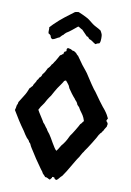

<svg xmlns="http://www.w3.org/2000/svg" viewBox="-103 -1018 744 1092"><g transform="rotate(10 269.0 -471.5)"><path d="M0 -343.8C22.5 -305.7 43.9 -271.5 70.3 -235.4C78.1 -222.7 85.9 -210 94.7 -199.2C101.6 -191.4 108.4 -188.5 111.3 -177.7C118.2 -174.8 122.1 -164.1 125 -157.2C128.9 -149.4 134.8 -141.6 139.6 -133.8C157.2 -105.5 174.8 -78.1 194.3 -51.8C198.2 -46.9 201.2 -41 206.1 -35.2C210 -30.3 214.8 -25.4 217.8 -17.6C222.7 -10.7 230.5 -5.9 235.4 2C248 1 252.9 8.8 263.7 11.7C268.6 8.8 269.5 2.9 274.4 0C274.4 -2.9 270.5 -8.8 287.1 -4.9C289.1 2.9 293.9 6.8 302.7 6.8C313.5 -1 319.3 -13.7 330.1 -21.5C336.9 -32.2 342.8 -40 349.6 -50.8C356.4 -61.5 361.3 -71.3 368.2 -82C379.9 -100.6 393.6 -127 406.2 -143.6C407.2 -145.5 419.9 -168 420.9 -169.9C424.8 -174.8 427.7 -177.7 430.7 -184.6C441.4 -197.3 491.2 -277.3 494.1 -287.1C499 -291 499 -297.9 505.9 -300.8C508.8 -305.7 511.7 -311.5 516.6 -316.4C519.5 -325.2 526.4 -333 531.2 -341.8C530.3 -345.7 533.2 -350.6 533.2 -355.5C533.2 -362.3 527.3 -368.2 522.5 -373C523.4 -377.9 526.4 -382.8 529.3 -387.7C522.5 -402.3 517.6 -412.1 502.9 -431.6C491.2 -443.4 440.4 -512.7 432.6 -525.4C425.8 -530.3 382.8 -594.7 376 -606.4C364.3 -627 347.7 -643.6 333 -663.1C322.3 -677.7 310.5 -695.3 299.8 -710C293 -712.9 291 -718.8 286.1 -723.6C279.3 -726.6 276.4 -733.4 263.7 -733.4C252 -741.2 251 -740.2 236.3 -743.2C233.4 -740.2 227.5 -741.2 230.5 -725.6C230.5 -722.7 223.6 -720.7 220.7 -719.7C217.8 -714.8 215.8 -710 215.8 -704.1C208 -705.1 208 -695.3 199.2 -695.3C192.4 -683.6 188.5 -673.8 177.7 -657.2C170.9 -650.4 168.9 -639.6 161.1 -634.8C156.2 -624 150.4 -616.2 142.6 -609.4C135.7 -594.7 129.9 -582 119.1 -571.3C117.2 -561.5 112.3 -553.7 103.5 -547.9C102.5 -542 99.6 -537.1 93.8 -532.2C90.8 -517.6 79.1 -510.7 76.2 -496.1C69.3 -491.2 67.4 -484.4 60.5 -480.5C53.7 -464.8 50.8 -453.1 36.1 -430.7C28.3 -418.9 20.5 -406.2 11.7 -391.6C10.7 -386.7 9.8 -382.8 9.8 -379.9C2.9 -373 6.8 -364.3 0 -343.8ZM130.9 -368.2C137.7 -382.8 143.6 -391.6 153.3 -404.3C160.2 -413.1 164.1 -422.9 169.9 -432.6C176.8 -443.4 181.6 -451.2 188.5 -460C197.3 -475.6 206.1 -493.2 215.8 -507.8C226.6 -524.4 238.3 -538.1 247.1 -554.7C250 -557.6 252.9 -556.6 256.8 -559.6C263.7 -550.8 270.5 -544.9 276.4 -535.2C279.3 -530.3 280.3 -526.4 283.2 -519.5C291 -506.8 313.5 -476.6 324.2 -465.8C328.1 -458 335 -454.1 338.9 -447.3C341.8 -442.4 343.8 -437.5 344.7 -434.6C348.6 -430.7 351.6 -426.8 356.4 -422.9C360.4 -416 363.3 -410.2 368.2 -403.3C378.9 -388.7 389.6 -377 397.5 -349.6C389.6 -342.8 387.7 -334 379.9 -329.1C376 -319.3 343.8 -265.6 334 -253.9C326.2 -238.3 320.3 -223.6 305.7 -204.1C291 -189.5 285.2 -170.9 272.5 -156.2C258.8 -164.1 229.5 -225.6 215.8 -243.2C209 -252 202.1 -258.8 197.3 -269.5C186.5 -280.3 182.6 -292 171.9 -300.8C168.9 -308.6 138.7 -352.5 130.9 -368.2ZM112.3 -806.6C119.1 -803.7 123 -799.8 127 -794.9C127.9 -785.2 132.8 -779.3 140.6 -777.3C155.3 -780.3 164.1 -790 178.7 -794.9C183.6 -799.8 190.4 -809.6 197.3 -812.5C201.2 -819.3 207 -822.3 210.9 -827.1C230.5 -837.9 253.9 -859.4 272.5 -874C281.2 -871.1 289.1 -863.3 297.9 -860.4C308.6 -849.6 318.4 -838.9 330.1 -827.1C340.8 -827.1 339.8 -819.3 346.7 -814.5C362.3 -810.5 371.1 -798.8 385.7 -792C392.6 -795.9 398.4 -799.8 406.2 -799.8C413.1 -806.6 413.1 -822.3 413.1 -830.1C413.1 -855.5 411.1 -853.5 401.4 -873C385.7 -884.8 367.2 -890.6 351.6 -902.3C336.9 -913.1 322.3 -927.7 305.7 -934.6C293.9 -941.4 276.4 -948.2 260.7 -955.1C253.9 -954.1 246.1 -954.1 239.3 -951.2C205.1 -924.8 169.9 -901.4 128.9 -860.4C122.1 -853.5 117.2 -847.7 110.4 -840.8C113.3 -835.9 109.4 -815.4 112.3 -806.6Z"/></g></svg>

Font: Caesar Dressing Cyrillic
Style: Regular
Weight: 400
Designer: Dathan Boardman
Foundry: Open Window
Version: Version 1.00;July 2, 2020;FontCreator 13.0.0.2642 64-bit